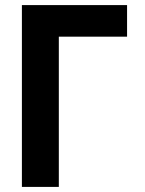

<svg xmlns="http://www.w3.org/2000/svg" viewBox="-20 -734 570 754"><path d="M66 0H211V-590H479V-714H66Z"/></svg>

Font: Noto Sans Mono Condensed ExtraBold
Style: Regular
Weight: 800
Width: 3
Designer: Monotype Design Team
Foundry: Monotype Imaging Inc.
Version: Version 2.014